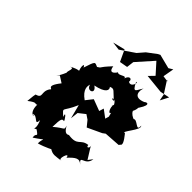

<svg xmlns="http://www.w3.org/2000/svg" viewBox="-224 -861 1011 1011"><g transform="rotate(45 282.0 -355.0)"><path d="M488 -85 453 -141 445 -159C458 -140 436 -120 435 -144C382 -138 400 -98 326 -109C309 -98 297 -110 282 -135C292 -106 286 -123 234 -78C235 -143 241 -145 256 -142C257 -148 223 -195 237 -155C194 -195 213 -167 251 -257L271 -179L276 -223L313 -252L338 -235L364 -203L443 -240L458 -251L548 -257L553 -264C565 -270 556 -289 528 -324C500 -316 581 -396 560 -413C564 -363 523 -428 506 -408C546 -401 486 -406 474 -437C490 -464 482 -510 467 -447C526 -523 499 -527 483 -512C420 -486 421 -538 431 -560C410 -533 408 -494 378 -557C393 -566 378 -513 351 -531C355 -560 317 -556 319 -500C333 -569 292 -506 273 -526C285 -536 243 -469 235 -530C173 -464 205 -485 177 -467C151 -478 152 -485 129 -414C121 -440 108 -416 132 -368C145 -360 155 -412 76 -368C104 -380 80 -341 85 -332C66 -286 41 -261 70 -297L106 -274C47 -200 105 -224 84 -207C57 -166 96 -148 50 -135C54 -133 50 -155 44 -81C90 -117 81 -94 95 -104C93 -33 146 -46 112 -52C139 -69 161 -8 163 -57C192 10 150 4 184 -10C226 20 193 0 200 36C270 -9 240 -6 241 38C282 27 333 0 312 9C339 26 351 20 395 15C366 27 397 -57 401 -15C433 -49 453 -65 478 -40C434 -79 500 -51 507 -110ZM406 -326 400 -305 357 -337 349 -311 285 -335 255 -297C206 -331 212 -361 217 -375C225 -335 280 -359 236 -388C305 -402 312 -426 299 -441C326 -452 323 -439 367 -403C332 -399 364 -430 383 -385C354 -369 407 -391 380 -388C374 -363 395 -329 400 -349ZM528 -613 485 -680 494 -675 459 -680 470 -742 447 -728 368 -748 356 -742 304 -703 272 -666 193 -612 146 -618 214 -635 244 -571 289 -579 294 -620 375 -711 428 -652 399 -622 506 -611 559 -622 535 -576Z"/></g></svg>

Font: Asimov Aggro
Style: CondIt
Weight: 500
Designer: Google
Version: Version 2.000980; 2014